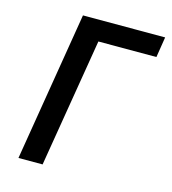

<svg xmlns="http://www.w3.org/2000/svg" viewBox="-109 -825 819 914"><g transform="rotate(15 300.0 -367.5)"><path d="M66 0 187 -735H592L576 -634H290L185 0Z"/></g></svg>

Font: Iosevka Extended
Style: Bold Italic
Weight: 700
Width: 7
Italic angle: -9°
Monospace: yes
Designer: Belleve Invis
Foundry: Belleve Invis
Version: Version 32.5.0; ttfautohint (v1.8.4)